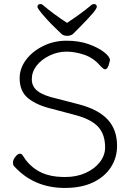

<svg xmlns="http://www.w3.org/2000/svg" viewBox="-20 -912 657 948"><path d="M300 16Q147 16 49 -92Q44 -97 44 -110Q44 -123 56 -138Q68 -153 77.5 -153Q87 -153 91 -146Q149 -51 260 -40Q286 -38 302 -38Q358 -38 402.5 -58Q447 -78 473 -111.5Q499 -145 499 -184Q499 -248 465 -285.5Q431 -323 352 -344L235 -375Q163 -392 120 -426Q77 -460 77 -526Q77 -574 108 -616Q139 -658 192.5 -684.5Q246 -711 308 -711Q370 -711 417.5 -694Q465 -677 494 -654.5Q523 -632 523 -614L520 -603Q513 -570 499 -570Q492 -570 486 -576.5Q480 -583 475 -587Q442 -626 396.5 -641.5Q351 -657 308 -657Q265 -657 224.5 -637.5Q184 -618 160.5 -587.5Q137 -557 137 -520.5Q137 -484 167 -461.5Q197 -439 261 -425L369 -397Q465 -372 511.5 -322Q558 -272 558 -192Q558 -134 528 -87Q498 -40 440.5 -12Q383 16 300 16ZM341 -745Q330 -735 311.5 -735Q293 -735 282 -746Q271 -757 251.5 -775.5Q232 -794 212 -816Q165 -868 165 -878Q165 -892 180 -892Q187 -892 192 -887Q242 -844 311 -799Q381 -845 431 -887Q436 -892 443 -892Q458 -892 458 -878Q458 -862 369 -773Z"/></svg>

Font: LXGW WenKai TC Light
Style: Regular
Weight: 300
Designer: LXGW / Fontworks Inc.
Foundry: LXGW / Fontworks Inc.
Version: Version 1.330